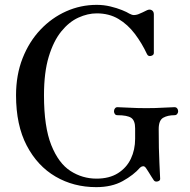

<svg xmlns="http://www.w3.org/2000/svg" viewBox="-20 -758 782 790"><path d="M376 12Q283 12 208.5 -31.5Q134 -75 90 -159Q46 -243 46 -366Q46 -450 73 -518.5Q100 -587 146.5 -636Q193 -685 252.5 -711.5Q312 -738 378 -738Q407 -738 434 -731.5Q461 -725 482 -716.5Q503 -708 512 -702Q523 -696 531 -696Q539 -696 548 -699Q554 -701 566.5 -707Q579 -713 585 -716Q596 -721 604.5 -716Q613 -711 613 -699V-540Q613 -531 601.5 -528Q590 -525 585 -535Q564 -580 535 -618.5Q506 -657 467.5 -680Q429 -703 378 -703Q341 -703 302.5 -685.5Q264 -668 232 -628.5Q200 -589 180.5 -524.5Q161 -460 161 -366Q161 -236 191 -161Q221 -86 270 -54.5Q319 -23 377 -23Q430 -23 465.5 -45.5Q501 -68 518.5 -105Q536 -142 536 -187V-230Q536 -262 520 -273Q504 -284 463 -284Q456 -284 452.5 -289Q449 -294 449 -300Q449 -307 453 -312Q457 -317 463 -317Q474 -317 509 -315Q544 -313 582 -313Q620 -313 652.5 -315Q685 -317 698 -317Q705 -317 709 -312Q713 -307 713 -300Q713 -294 709 -289Q705 -284 698 -284Q670 -284 651.5 -273.5Q633 -263 633 -227Q633 -142 636 -85.5Q639 -29 639 -22Q639 -14 628.5 -11.5Q618 -9 613 -16Q610 -20 603.5 -30.5Q597 -41 590.5 -51.5Q584 -62 581 -66Q575 -75 568 -74Q561 -73 556 -68Q530 -38 485 -13Q440 12 376 12Z"/></svg>

Font: Zen Old Mincho Medium
Style: Regular
Weight: 500
Designer: Yoshimichi Ohira
Foundry: Positype
Version: Version 1.500